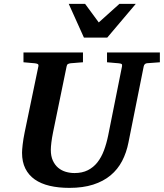

<svg xmlns="http://www.w3.org/2000/svg" viewBox="-20 -937 831 974"><path d="M725.1 -616.2Q718.3 -615.2 714.4 -611.1Q710.4 -606.9 709 -600.1L631.8 -214.8Q621.6 -162.6 599.4 -120.1Q577.1 -77.6 540.8 -47.4Q504.4 -17.1 452.6 -0.5Q400.9 16.1 332 16.1Q276.4 16.1 231.9 5.6Q187.5 -4.9 156.5 -26.6Q125.5 -48.3 108.6 -82Q91.8 -115.7 91.8 -162.1Q91.8 -176.3 95 -203.9Q98.1 -231.4 105 -265.1L174.8 -601.1Q176.3 -609.9 170.9 -612.5Q165.5 -615.2 154.8 -616.2Q146.5 -616.7 137.2 -617.7Q128.9 -618.7 118.9 -619.4Q108.9 -620.1 99.1 -621.1V-670.9H400.9V-621.1Q389.2 -620.1 378.2 -619.4Q367.2 -618.7 358.4 -617.7Q348.1 -616.7 338.9 -616.2Q330.1 -615.2 324.7 -612.1Q319.3 -608.9 317.9 -600.1L249 -265.1Q243.2 -236.3 240.5 -213.4Q237.8 -190.4 237.8 -176.8Q237.8 -145 248 -122.6Q258.3 -100.1 275.1 -85.9Q292 -71.8 313.7 -65.4Q335.4 -59.1 357.9 -59.1Q397 -59.1 425.5 -73.5Q454.1 -87.9 474.1 -113.3Q494.1 -138.7 507.3 -173.8Q520.5 -209 528.8 -250L599.1 -601.1Q600.6 -609.9 596.4 -612.5Q592.3 -615.2 580.1 -616.2Q570.8 -616.7 561.5 -617.7Q553.2 -618.7 543 -619.4Q532.7 -620.1 522.9 -621.1V-670.9H791V-621.1ZM523.9 -746.1H405.8L328.6 -917.5H411.6L481 -823.2L585.9 -917.5H668.9Z"/></svg>

Font: Charis SIL Phon
Style: Bold Italic
Weight: 700
Italic angle: -11°
Foundry: SIL International
Version: Version 5.000